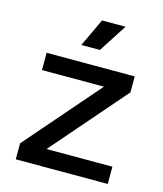

<svg xmlns="http://www.w3.org/2000/svg" viewBox="-106 -779 729 859"><g transform="rotate(15 258.0 -350.0)"><path d="M260 -700 199 -570H285L369 -700ZM58 -496V-416H345L48 -74V0H474V-80H169L466 -422V-496Z"/></g></svg>

Font: Space Text Medium
Style: Regular
Weight: 500
Designer: Florian Karsten (Space Text), Colophon Foundry (Space Mono)
Foundry: Florian Karsten
Version: Version 1.003;PS 001.003;hotconv 1.0.88;makeotf.lib2.5.64775